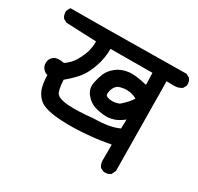

<svg xmlns="http://www.w3.org/2000/svg" viewBox="-141 -716 928 901"><g transform="rotate(30 323.0 -265.5)"><path d="M519 30.8 502.4 22.9 501 22.5 500 21Q489.3 5.9 489.3 -12.7V-98.1Q476.6 -95.7 463.9 -93.8Q451.2 -91.8 438.7 -89.8Q426.3 -87.9 413.3 -86.2Q400.4 -84.5 387.7 -83.3Q375 -82 362.1 -81.1Q349.1 -80.1 336.4 -79.1Q254.9 -74.2 191.9 -81.5Q127 -89.4 103 -113.8Q90.8 -125.5 83 -139.6Q75.2 -153.8 71.3 -169.9Q64.9 -198.7 64.5 -230Q52.2 -232.4 41.5 -243.7Q28.3 -257.3 29.3 -278.3Q29.8 -288.6 34.4 -297.1Q39.1 -305.7 47.4 -312Q63.5 -325.2 104 -317.9Q133.8 -338.9 150.4 -366.7Q158.7 -381.3 165.3 -395.8Q171.9 -410.2 176.3 -424.3Q183.6 -450.7 183.6 -480.5L21.5 -487.3H20L18.6 -487.8L2 -496.6L1 -497.6L0 -498.5Q-10.7 -512.7 -9.8 -533.7V-534.7L-9.3 -536.1L-0.5 -552.7L1.5 -555.7H4.9Q77.1 -554.7 625 -561.5H626.5L627.9 -561L644.5 -552.2L645.5 -551.8L646 -550.8Q658.2 -536.1 656.2 -516.1V-514.6L655.8 -513.7L647 -497.1L646 -496.1L645 -495.1Q625.5 -482.4 601.1 -483.4Q582 -484.4 563.5 -484.4L568.4 -2.9V-1.5L567.9 -0.5L558.1 20L557.6 21.5L556.2 22.5Q542 33.2 521 31.2H520ZM355.5 -162.1Q439 -162.1 489.3 -185.5L490.7 -234.9Q476.6 -223.6 464.1 -216.6Q451.7 -209.5 440.4 -206.1Q413.6 -197.3 385.3 -200.2Q371.1 -201.7 358.2 -204.3Q345.2 -207 333 -211.4Q308.1 -219.7 287.1 -245.1Q265.1 -272 271 -304.7Q272.5 -312.5 274.2 -319.8Q275.9 -327.1 277.8 -334.2Q279.8 -341.3 282.2 -347.9Q284.7 -354.5 287.1 -360.8Q297.9 -386.2 323.7 -406.7Q349.1 -427.2 387.2 -432.6Q405.3 -435.1 430.7 -432.1Q456.1 -429.2 488.3 -421.4L486.3 -485.4L259.8 -484.4Q259.8 -434.6 244.6 -390.1Q229 -342.8 206.1 -313Q183.6 -283.7 141.6 -249Q144 -192.4 157.7 -176.3Q160.2 -173.3 164.3 -170.7Q168.5 -168 174.1 -165.8Q179.7 -163.6 186.8 -161.9Q193.8 -160.2 202.6 -158.7Q211.4 -157.2 221.7 -156.7Q273.4 -153.3 355 -162.1ZM427.2 -284.2Q464.4 -316.9 477.5 -340.8Q460.9 -350.6 439.9 -354Q432.1 -355.5 423.8 -355.7Q415.5 -356 407 -354.7Q398.4 -353.5 389.6 -351.1Q381.3 -349.1 375 -344.7Q368.7 -340.3 363.8 -333.3Q358.9 -326.2 355.5 -316.4Q351.1 -300.8 351.8 -293.5Q352.5 -286.1 357.4 -283.2Q370.6 -275.4 389.9 -275.9Q409.2 -276.4 427.2 -284.2Z"/></g></svg>

Font: NaikaiFont
Style: SemiBold
Weight: 600
Version: Version 1.89